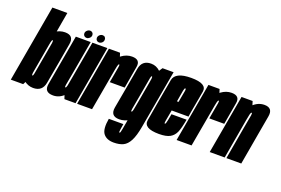

<svg xmlns="http://www.w3.org/2000/svg" viewBox="-168 -1197 2692 1839"><g transform="rotate(20 1177.5 -278.0)"><path d="M-43 0H83L123.5 -78L247.5 -785H95ZM184 2Q277.5 2 293.8 -91Q310 -184 331.5 -301Q351.5 -418 368 -511Q384.5 -604 291 -604Q238 -604 182.8 -567.8Q127.5 -531.5 112 -441L177 -387.5Q187 -445.5 192.5 -468.8Q198 -492 204.5 -492Q212.5 -492 208.2 -465.2Q204 -438.5 179.5 -301.5Q154.5 -160.5 150 -134.2Q145.5 -108 137.5 -108Q130.5 -108 133.2 -131.2Q136 -154.5 147 -216L62 -159.5Q45.5 -69 88.2 -33.5Q131 2 184 2Z M503.5 0H617L723 -600H570.5L477.5 -76ZM553 -600H401.5L343 -268Q325.5 -169.5 310.2 -82.8Q295 4 388 4Q454.5 4 506.2 -51.2Q558 -106.5 574.5 -201.5L501 -208Q492.5 -156.5 487.2 -132.8Q482 -109 473.5 -109Q465.5 -109 470.2 -134.2Q475 -159.5 495 -269.5ZM501.5 -623.5Q517 -623.5 531.2 -636.2Q545.5 -649 545.5 -667.5Q545.5 -682 535.8 -691.5Q526 -701 512.5 -701Q495 -701 481 -688Q467 -675 467 -657.5Q467 -643 476.5 -633.2Q486 -623.5 501.5 -623.5ZM627.5 -623.5Q645.5 -623.5 658.8 -636.2Q672 -649 672 -667.5Q672 -682 663.2 -691.5Q654.5 -701 639 -701Q622 -701 608.2 -688Q594.5 -675 594.5 -657.5Q594.5 -643 604.2 -633.2Q614 -623.5 627.5 -623.5Z M856 -301.5H1008Q1033 -447.5 1047 -526.2Q1061 -605 974 -605Q919 -605 869.5 -568.5Q820 -532 802 -428L860 -423Q864 -445.5 869.2 -468.8Q874.5 -492 882 -492Q890 -492 885 -466Q880 -440 856 -301.5ZM632.5 0H785L877.5 -520.5L852 -600H738.5Z M1088 229.5Q1145.5 229.5 1184 211Q1222.5 192.5 1249 141.5Q1275.5 90.5 1292.5 -5L1398 -600H1285L1229.5 -516L1139 -4Q1121 102 1117.2 111.5Q1113.5 121 1109 121Q1104.5 121 1104.2 113.8Q1104 106.5 1107.2 85Q1110.5 63.5 1115.5 31.5H967.5Q948 143 982 186.2Q1016 229.5 1088 229.5ZM1062 2Q1116.5 2 1171.5 -33Q1226.5 -68 1242.5 -159.5L1176.5 -216Q1166 -156 1160.8 -132Q1155.5 -108 1148 -108Q1140 -108 1145.2 -135Q1150.5 -162 1175 -301Q1199.5 -438.5 1203.8 -465.2Q1208 -492 1215.5 -492Q1223.5 -492 1220.5 -468.8Q1217.5 -445.5 1207.5 -387.5L1290.5 -432Q1306 -522.5 1264.8 -563.2Q1223.5 -604 1169 -604Q1076 -604 1060 -511Q1044 -418 1023 -301Q1001.5 -184 985.2 -91Q969 2 1062 2Z M1467.5 4 1487.5 -108.5Q1480 -108.5 1485.5 -137.5Q1490 -165 1515.5 -303Q1539 -437.5 1543.5 -466Q1549 -493 1556.5 -493Q1566 -493 1561 -466Q1556 -440.5 1539.5 -349H1510.5L1493 -249.5H1677.5Q1682 -275.5 1685.5 -303Q1709.5 -434.5 1724.5 -521Q1739 -607 1576.5 -607Q1414.5 -607 1398.5 -519.5Q1384 -433.5 1360 -303.5Q1338.5 -177 1322.5 -86Q1306 4 1467.5 4ZM1487.5 -108.5 1467.5 4Q1541.5 4 1580 -18Q1617 -39 1636 -82Q1654 -123.5 1670.5 -215.5L1516.5 -215Q1509.5 -179 1505 -152Q1499 -126 1496.5 -117.5Q1492 -108.5 1487.5 -108.5Z M1870.5 -301.5H2022.5Q2047.5 -447.5 2061.5 -526.2Q2075.5 -605 1988.5 -605Q1933.5 -605 1884 -568.5Q1834.5 -532 1816.5 -428L1874.5 -423Q1878.5 -445.5 1883.8 -468.8Q1889 -492 1896.5 -492Q1904.5 -492 1899.5 -466Q1894.5 -440 1870.5 -301.5ZM1647 0H1799.5L1892 -520.5L1866.5 -600H1753Z M1984.5 0H2137L2228 -521L2203.5 -600H2090.5ZM2154.5 0H2306L2362 -320Q2379 -419.5 2395.8 -511.8Q2412.5 -604 2324 -604Q2257 -604 2203.2 -549.2Q2149.5 -494.5 2132 -398.5L2205.5 -394Q2214.5 -444.5 2220 -467.8Q2225.5 -491 2233 -491Q2241 -491 2236.8 -465.8Q2232.5 -440.5 2212.5 -331.5Z"/></g></svg>

Font: Anybody UltraCondensed ExtraBold
Style: Italic
Weight: 800
Width: 1
Italic angle: -10°
Version: Version 1.113;gftools[0.9.25]